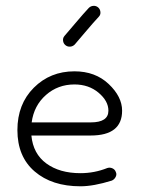

<svg xmlns="http://www.w3.org/2000/svg" viewBox="-20 -646 506 673"><path d="M262 7Q162 7 101.5 -45Q41 -97 41 -190Q41 -281 98.5 -338.5Q156 -396 241 -396Q314 -396 361 -351.5Q408 -307 408 -258Q408 -171 298 -171H90Q96 -107 142.5 -73Q189 -39 262 -39Q311 -39 356 -57Q365 -60 374 -56Q383 -52 386 -43Q390 -35 385.5 -26Q381 -17 372 -13Q308 7 262 7ZM241 -350Q183 -350 141 -313Q99 -276 91 -217H298Q360 -217 360 -258Q360 -292 325.5 -321Q291 -350 241 -350ZM206 -520Q214 -529 244 -564.5Q274 -600 291 -618Q298 -625 307.5 -625.5Q317 -626 324 -620Q331 -614 332 -604Q333 -594 326 -587Q309 -569 279 -533.5Q249 -498 242 -490Q235 -483 225.5 -482.5Q216 -482 209 -488Q202 -494 201 -503.5Q200 -513 206 -520Z"/></svg>

Font: Hoogli
Style: Regular
Weight: 400
Designer: Anand Singh Naorem
Foundry: Brand New Type
Version: Version 1.00 b007